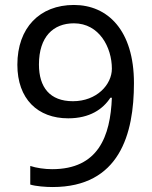

<svg xmlns="http://www.w3.org/2000/svg" viewBox="-20 -744 612 774"><path d="M520 -409C520 -622 414 -724 278 -724C140 -724 50 -632 50 -483C50 -345 132 -267 255 -267C342 -267 395 -304 425 -350H431C425 -194 376 -62 190 -62C160 -62 126 -67 102 -75V0C124 7 165 10 192 10C462 10 520 -204 520 -409ZM278 -650C380 -650 431 -553 431 -467C431 -403 370 -336 274 -336C181 -336 137 -392 137 -484C137 -596 195 -650 278 -650Z"/></svg>

Font: Noto Sans Inscriptional Parthian
Style: Regular
Weight: 400
Designer: Monotype Design Team
Foundry: Monotype Imaging Inc.
Version: Version 2.003